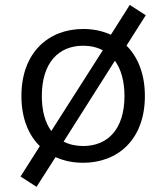

<svg xmlns="http://www.w3.org/2000/svg" viewBox="-20 -634 660 762"><path d="M555 -253C555 -341 527 -408 482 -453L558.5 -573.5L495 -614.5L420 -496C387 -511.5 349.5 -519 310 -519C174.5 -519 65 -427.5 65 -253C65 -165 93 -98 138 -54L61.5 66.5L125 107.5L200.5 -10.5C233.5 4.5 270.5 12 310 12C446 12 555 -78.5 555 -253ZM474 -253C474 -120.5 407 -54.5 310 -54.5C281 -54.5 255 -60.5 232.5 -72L436 -393C460 -360 474 -313 474 -253ZM146 -253C146 -385.5 213 -452.5 310 -452.5C339 -452.5 365 -446.5 388 -434.5L183.5 -114C159.5 -147 146 -193 146 -253Z"/></svg>

Font: Monaspace Neon Light
Style: Regular
Weight: 300
Designer: Riley Cran & the Lettermatic Team
Foundry: Lettermatic
Version: Version 1.200 (Monaspace Neon)